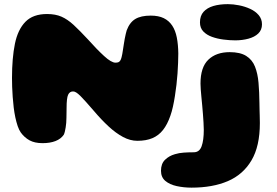

<svg xmlns="http://www.w3.org/2000/svg" viewBox="-20 -650 1302 904"><path d="M180.5 24Q143.5 24 119.2 10.8Q95 -2.5 78 -26Q69.5 -38 63.2 -56.5Q57 -75 52.2 -97.2Q47.5 -119.5 44.5 -144Q41.5 -168.5 39.8 -193.5Q38 -218.5 37.2 -241.2Q36.5 -264 36.5 -283Q36.5 -376.5 50.2 -443.8Q64 -511 99.8 -547.5Q135.5 -584 201.5 -584Q241 -584 269.5 -571.5Q298 -559 326.5 -532.8Q355 -506.5 394 -464.5Q435.5 -418 469.8 -386.5Q504 -355 523.5 -355Q532 -355 537.2 -357Q542.5 -359 546.2 -364.8Q550 -370.5 552.5 -381Q554 -386.5 555.8 -396Q557.5 -405.5 559.2 -417.2Q561 -429 563 -441.8Q565 -454.5 567.2 -467Q569.5 -479.5 572 -489.8Q574.5 -500 576.5 -507Q590.5 -544.5 617 -560.5Q643.5 -576.5 689.5 -576.5Q726.5 -576.5 751 -564.5Q775.5 -552.5 790.8 -529.5Q806 -506.5 812.5 -473.2Q819 -440 819.5 -398Q819.5 -378 818.5 -354Q817.5 -330 815.8 -303.8Q814 -277.5 810.8 -250.5Q807.5 -223.5 803.5 -197.5Q799.5 -171.5 794.2 -147.8Q789 -124 782 -104.5Q768 -64 747.5 -38Q727 -12 697.5 0.5Q668 13 626.5 13Q593 13 559 -5.2Q525 -23.5 491.2 -54.8Q457.5 -86 424 -125.5Q401.5 -151.5 385.2 -169.8Q369 -188 358 -198.8Q347 -209.5 339 -214.5Q331 -219.5 324 -219.5Q308 -219.5 300.8 -204Q293.5 -188.5 293.5 -141.5Q293.5 -130.5 293.2 -118.5Q293 -106.5 292.8 -94.5Q292.5 -82.5 291.8 -71.5Q291 -60.5 289.2 -50.2Q287.5 -40 285.5 -31.2Q283.5 -22.5 280.5 -16Q267 4 241.5 14Q216 24 180.5 24ZM882 233.5Q845 233.5 812 226.2Q779 219 758.5 201.8Q738 184.5 738 154Q738 121 756.8 102.5Q775.5 84 803.5 76Q823 70 846 68.5Q869 67 892 67Q919 67 929.2 38.8Q939.5 10.5 939.5 -38.5Q939.5 -54.5 938.2 -73.5Q937 -92.5 935.5 -113Q934 -133.5 932 -154.2Q930 -175 928.2 -194Q926.5 -213 925.2 -229Q924 -245 924 -256.5Q924 -333.5 961 -369Q998 -404.5 1061.5 -404.5Q1110.5 -404.5 1139 -386.8Q1167.5 -369 1180.5 -336.5Q1193.5 -304 1197.2 -260.2Q1201 -216.5 1201.5 -165Q1201.5 -157 1201.8 -147.8Q1202 -138.5 1202.2 -128.2Q1202.5 -118 1202.8 -107.5Q1203 -97 1203.2 -87.8Q1203.5 -78.5 1203.5 -70.5Q1203.5 38.5 1164 105.2Q1124.5 172 1052.8 202.8Q981 233.5 882 233.5ZM1087.5 -460Q1061 -460 1032 -463.8Q1003 -467.5 978 -476.5Q953 -485.5 937.2 -502Q921.5 -518.5 921.5 -544.5Q921.5 -575.5 938.2 -594.2Q955 -613 984.5 -621.8Q1014 -630.5 1053 -630.5Q1077.5 -630.5 1105.5 -625Q1133.5 -619.5 1158 -608.2Q1182.5 -597 1198 -578.8Q1213.5 -560.5 1213.5 -535.5Q1213.5 -509 1196 -492.2Q1178.5 -475.5 1149.5 -467.8Q1120.5 -460 1087.5 -460Z"/></svg>

Font: Gluten Thin ExtraBold
Style: Regular
Weight: 800
Version: Version 1.300